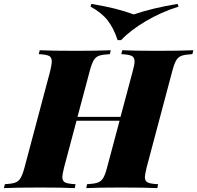

<svg xmlns="http://www.w3.org/2000/svg" viewBox="-67 -966 1013 986"><path d="M926 -708 921 -688Q884 -686 866.5 -680Q849 -674 838.5 -657Q828 -640 818 -602L686 -106Q677 -68 677 -57Q677 -36 691.5 -29Q706 -22 745 -20L741 0Q681 -3 553 -3Q438 -3 376 0L380 -20Q416 -22 434 -28Q452 -34 462.5 -51Q473 -68 483 -106L547 -346H326L262 -106Q253 -68 253 -57Q253 -36 267.5 -29Q282 -22 321 -20L317 0Q256 -3 140 -3Q14 -3 -47 0L-42 -20Q-7 -22 10.5 -28Q28 -34 38.5 -51.5Q49 -69 59 -106L191 -602Q199 -636 199 -650Q199 -672 184.5 -679Q170 -686 132 -688L137 -708Q195 -705 324 -705Q431 -705 502 -708L497 -688Q460 -686 442.5 -680Q425 -674 414.5 -657Q404 -640 394 -602L331 -366H552L615 -602Q624 -634 624 -650Q624 -672 609 -679Q594 -686 556 -688L561 -708Q621 -705 737 -705Q864 -705 926 -708ZM845 -946 850 -932Q761 -904 682 -857.5Q603 -811 555 -760H537Q517 -821 486 -861Q455 -901 398 -932L402 -946Q474 -934 523.5 -921.5Q573 -909 620 -892Q717 -925 845 -946Z"/></svg>

Font: Playfair Display SC Black
Style: Italic
Weight: 900
Italic angle: -14°
Designer: Claus Eggers Sørensen
Foundry: Claus Eggers Sørensen
Version: Version 1.200; ttfautohint (v1.6)